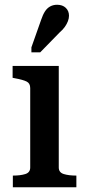

<svg xmlns="http://www.w3.org/2000/svg" viewBox="-20 -787 362 807"><path d="M227 -510V-83Q227 -62 248 -55.5Q269 -49 300 -49H301V0H34V-49H35Q66 -49 86.5 -55.5Q107 -62 107 -83V-417Q107 -437 91.5 -444.5Q76 -452 43 -458L33 -460V-510ZM153 -704Q160 -725 169 -739Q178 -753 191 -760Q204 -767 220 -767Q243 -767 256.5 -754Q270 -741 270 -721Q270 -710 265.5 -698Q261 -686 252.5 -674Q244 -662 231 -651L149 -567H112V-588Z"/></svg>

Font: Roboto Serif 36pt Medium
Style: Regular
Weight: 500
Designer: Greg Gazdowicz
Foundry: Commercial Type
Version: Version 1.008